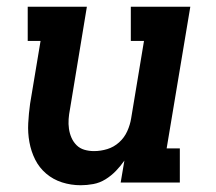

<svg xmlns="http://www.w3.org/2000/svg" viewBox="-20 -540 640 568"><path d="M219 8Q190 8 163.5 -0.5Q137 -9 116.5 -26.5Q96 -44 84 -68Q72 -92 67 -119.5Q62 -147 63.5 -175.5Q65 -204 69 -233L100 -419H62V-520H237L187 -217Q184 -202 183 -187.5Q182 -173 184 -159Q186 -145 191.5 -132.5Q197 -120 206.5 -110.5Q216 -101 229.5 -97Q243 -93 258 -93Q278 -93 297.5 -99Q317 -105 332.5 -119Q348 -133 356.5 -152Q365 -171 368 -190L406 -419H367V-520H543L473 -101H512V0H337L348 -65Q337 -49 323 -34.5Q309 -20 292 -9.5Q275 1 256 4.5Q237 8 219 8Z"/></svg>

Font: Iosevka Etoile Oblique
Style: Bold
Weight: 700
Italic angle: -9°
Designer: Belleve Invis
Foundry: Belleve Invis
Version: Version 15.5.2; ttfautohint (v1.8.4)